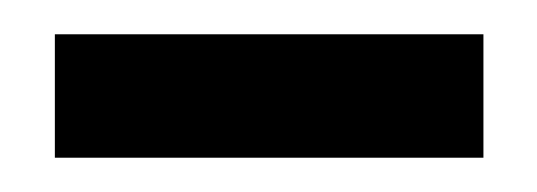

<svg xmlns="http://www.w3.org/2000/svg" viewBox="-20 -691 313 112"><path d="M12 -599V-671H262V-599Z"/></svg>

Font: Archivo Narrow
Style: Regular
Weight: 400
Designer: Hector Gatti
Foundry: Omnibus-Type
Version: Version 1.003